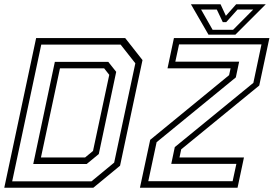

<svg xmlns="http://www.w3.org/2000/svg" viewBox="-32 -878 1280 898"><path d="M-12 0 137 -700H553.5L634.5 -597L529.5 -103L404.5 0ZM159.5 -141.5H366L403 -172L479 -528L455 -558.5H248.5ZM25 -30H396L502 -117.5L601 -582L532 -669.5H161ZM123.5 -111 224.5 -588.5H474.5L511.5 -542L430 -157.5L373.5 -111ZM661.5 -30.5H1056L1073.5 -111.5H769L785.5 -190L1153 -490.5L1191 -670.5H805.5L788 -589.5H1086.5L1071 -516L700.5 -213ZM622.5 0 670.5 -224 1039.5 -526.5 1046.5 -558.5H751.5L781.5 -700H1228L1180.5 -478L815.5 -179.5L807.5 -141.5H1109L1079 0ZM943 -716 861 -858H999.5L1024.5 -804L1072.5 -858H1211L1069 -716ZM962.5 -738.5H1058L1152.5 -833.5H1079L1026 -774.5H1010L982 -833.5H908.5Z"/></svg>

Font: Tourney Light
Style: Italic
Weight: 300
Italic angle: -12°
Version: Version 1.015